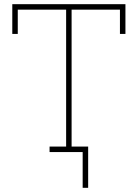

<svg xmlns="http://www.w3.org/2000/svg" viewBox="-20 -731 664 923"><path d="M218.3 0V-26.4H297.9V-684.6H65.4V-567.9H39.1V-710.9H583V-567.9H556.6V-684.6H324.2V-26.4H403.8V0ZM377.4 171.9V-11.7H403.8V171.9Z"/></svg>

Font: Roboto Slab Thin
Style: Regular
Weight: 100
Designer: Google
Version: Version 2.000; ttfautohint (v1.8.1.43-b0c9)